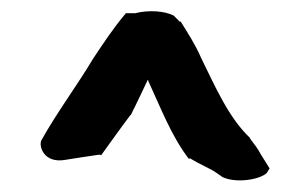

<svg xmlns="http://www.w3.org/2000/svg" viewBox="-20 -767 522 334"><path d="M52 -523C47 -513 56 -482 94 -489C118 -493 127 -494 153 -498L156 -497C172 -519 191 -546 207 -567H208V-568C212 -575 237 -628 237 -628L238 -627V-626C259 -581 278 -530 309 -490L310 -492C329 -480 346 -474 357 -466L367 -459C390 -448 431 -454 444 -466L449 -474L434 -498C429 -508 421 -518 415 -526V-527C378 -562 355 -615 330 -666C319 -691 307 -709 294 -730L293 -729L282 -740C266 -748 239 -750 215 -744H199C177 -718 160 -692 142 -665C114 -618 80 -573 52 -523Z"/></svg>

Font: Hussar Pisanka
Style: Bd
Weight: 700
Designer: Robert Jablonski
Foundry: Cannot Into Space Fonts
Version: Version 1.070